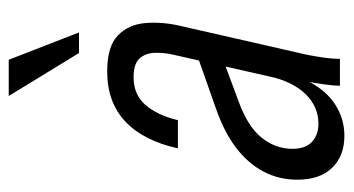

<svg xmlns="http://www.w3.org/2000/svg" viewBox="-200 -580 790 429"><g transform="rotate(-90 194.5 -365.0)"><path d="M218 0Q218 -14 221 -35Q224 -56 228 -80H221L287 -371Q292 -392 291.5 -413Q291 -434 279 -447.5Q267 -461 237 -461Q198 -461 175 -434.5Q152 -408 141 -362H78Q95 -439 138 -479.5Q181 -520 250 -520Q306 -520 330.5 -496Q355 -472 358 -434.5Q361 -397 352 -358L287 -73Q283 -52 280.5 -34Q278 -16 278 0ZM106 10Q61 10 34.5 -17.5Q8 -45 8 -95Q8 -137 26.5 -171.5Q45 -206 80 -232.5Q115 -259 167 -277L289 -320L276 -261L182 -226Q127 -206 102 -175Q77 -144 77 -106Q77 -77 92.5 -62.5Q108 -48 133 -48Q171 -48 199 -76.5Q227 -105 239 -158L231 -77Q210 -33 177.5 -11.5Q145 10 106 10ZM291 -583 195 -740H276L337 -583Z"/></g></svg>

Font: Instrument Sans Condensed
Style: Italic
Weight: 400
Width: 3
Italic angle: -13°
Designer: Rodrigo Fuenzalida
Foundry: fragTYPE
Version: Version 1.000;gftools[0.9.28]